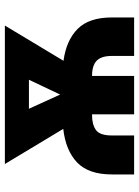

<svg xmlns="http://www.w3.org/2000/svg" viewBox="92 -678 586 811"><g transform="rotate(-90 385.5 -273.0)"><path d="M53.7 0V-93.8Q53.7 -192.4 104.2 -240.7Q154.8 -289.1 246.1 -299.3L97.7 -545.9H682.6L533.7 -298.3Q620.1 -286.6 668.5 -238.5Q716.8 -190.4 716.8 -93.8V0H554.2V-93.8Q554.2 -138.7 533.9 -158.2Q513.7 -177.7 469.7 -177.7V0H307.6V-177.7H304.2Q264.2 -177.7 241.2 -161.1Q218.3 -144.5 218.3 -93.8V0ZM391.1 -312.5 453.6 -444.3H331.1Z"/></g></svg>

Font: Inter Extra Bold
Style: Regular
Weight: 800
Designer: Rasmus Andersson
Foundry: rsms
Version: Version 4.000;git-3c8e0fc